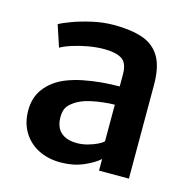

<svg xmlns="http://www.w3.org/2000/svg" viewBox="-89 -654 748 751"><g transform="rotate(15 285.0 -279.0)"><path d="M219 8Q168 8 128.8 -12.2Q89.5 -32.5 67.2 -69.5Q45 -106.5 45 -156.5Q45 -209.5 73.5 -246.5Q102 -283.5 150 -304Q182.5 -317.5 220.2 -325Q258 -332.5 296 -335.8Q334 -339 366.5 -339L391 -308L366.5 -265Q347.5 -265 321.8 -262.2Q296 -259.5 271.5 -254Q247 -248.5 230 -240.5Q206.5 -230 190 -213Q173.5 -196 173.5 -164.5Q173.5 -123 196.5 -102.2Q219.5 -81.5 262 -81.5Q284 -81.5 306 -87.8Q328 -94 344.5 -102.2Q361 -110.5 366.5 -117L390.5 -90L373.5 -47Q351.5 -27 310.8 -9.5Q270 8 219 8ZM494.5 0H373.5V-83H366.5V-387.5Q366.5 -434.5 341.8 -449.5Q317 -464.5 271.5 -464.5Q240 -464.5 206.2 -458.5Q172.5 -452.5 143.8 -443.2Q115 -434 98 -424L69 -511.5Q82.5 -519.5 116.2 -532.2Q150 -545 194.8 -555.2Q239.5 -565.5 283.5 -565.5Q351 -565.5 398 -550Q445 -534.5 469.8 -494Q494.5 -453.5 494.5 -378.5Z"/></g></svg>

Font: Merriweather Sans Medium
Style: Regular
Weight: 500
Designer: Eben Sorkin
Foundry: Eben Sorkin
Version: Version 2.001